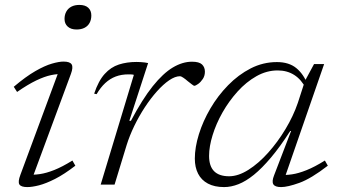

<svg xmlns="http://www.w3.org/2000/svg" viewBox="-20 -751 1378 781"><path d="M63 -40 221.5 -468 235.5 -449.5Q214.5 -451 188 -445.5Q161.5 -440 127.5 -423.8Q93.5 -407.5 49.5 -377L36 -398Q85 -439.5 123.8 -461.8Q162.5 -484 191.2 -492.2Q220 -500.5 238.5 -500.5Q264.5 -500.5 271.5 -489Q278.5 -477.5 268.5 -450.5L109 -19.5L95 -41Q115.5 -39 141.8 -42.8Q168 -46.5 200.8 -59.5Q233.5 -72.5 274.5 -98L286.5 -77Q241 -42 204 -23.2Q167 -4.5 138.8 2.8Q110.5 10 91 10Q66 10 59 -0.5Q52 -11 63 -40ZM242.5 -674Q242.5 -691 249.8 -704Q257 -717 270.5 -724Q284 -731 303 -731Q326.5 -731 339 -719.5Q351.5 -708 351.5 -688Q351.5 -671 344.5 -658Q337.5 -645 324 -638Q310.5 -631 291.5 -631Q268.5 -631 255.5 -642.8Q242.5 -654.5 242.5 -674Z M524.5 -446.5Q520.5 -448 514.5 -448.2Q508.5 -448.5 502.5 -448.5Q474 -448.5 450.8 -439.8Q427.5 -431 408.2 -413.2Q389 -395.5 373 -368L363 -370Q380.5 -422.5 405.8 -450.2Q431 -478 463.5 -488.5Q496 -499 535 -499Q543 -499 551.2 -498.5Q559.5 -498 567.8 -497Q576 -496 582.5 -494.5L506 -259.5H512.5Q559 -347.5 601.2 -400.2Q643.5 -453 683 -476.5Q722.5 -500 761 -500Q790 -500 801.8 -488.8Q813.5 -477.5 813.5 -459.5Q813.5 -442.5 805 -429.8Q796.5 -417 786 -409.5Q775.5 -402 770 -402Q768 -402 760.2 -408Q752.5 -414 743.5 -421Q734.5 -429 725.5 -435Q716.5 -441 712.5 -441Q692.5 -441 668.2 -424.5Q644 -408 618.5 -379.5Q593 -351 569.2 -314.8Q545.5 -278.5 526.2 -238.8Q507 -199 495 -160.5L446 0H389.5Z M1095 -38 1164 -218H1160.5Q1119 -153.5 1082.2 -110Q1045.5 -66.5 1012.8 -40Q980 -13.5 950 -1.8Q920 10 891.5 10Q852.5 10 825.8 -4.2Q799 -18.5 785.8 -44.5Q772.5 -70.5 772.5 -106Q772.5 -151.5 789 -204.8Q805.5 -258 835.8 -309.8Q866 -361.5 907.8 -404.2Q949.5 -447 999.8 -472.8Q1050 -498.5 1106.5 -498.5Q1155.5 -498.5 1185.5 -473.8Q1215.5 -449 1231.5 -406.5L1225 -390Q1206 -427.5 1177 -446Q1148 -464.5 1109.5 -464.5Q1064.5 -464.5 1023 -441Q981.5 -417.5 946.5 -378.8Q911.5 -340 885.2 -293.8Q859 -247.5 844.8 -201.2Q830.5 -155 830.5 -117Q830.5 -75 851 -54.5Q871.5 -34 912 -34Q949 -34 990.2 -60Q1031.5 -86 1070.5 -129.5Q1109.5 -173 1141.2 -225.8Q1173 -278.5 1191.5 -332.5L1220.5 -422L1257.5 -490.5H1298.5L1135 -19L1121.5 -40Q1141.5 -38 1167.5 -41.8Q1193.5 -45.5 1226.8 -58.8Q1260 -72 1301.5 -98L1313.5 -77Q1245.5 -24.5 1197.8 -7.2Q1150 10 1123.5 10Q1098.5 10 1091.8 -1.5Q1085 -13 1095 -38Z"/></svg>

Font: Newsreader 9pt Light
Style: Italic
Weight: 300
Italic angle: -17°
Designer: Hugues Gentile
Foundry: Production Type
Version: Version 1.003